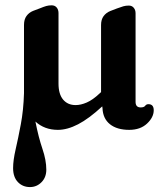

<svg xmlns="http://www.w3.org/2000/svg" viewBox="-20 -488 633 740"><path d="M478 12.5Q431 12.5 403.8 -9.2Q376.5 -31 375 -71.5L374 -78Q322.5 -30.5 281 -9Q239.5 12.5 203 12.5Q151.5 12.5 116.5 -19.5Q128.5 41.5 143.5 85.5Q158.5 129.5 158.5 166Q158.5 195.5 140 214.2Q121.5 233 95.5 233Q67.5 233 49 213.8Q30.5 194.5 30.5 160Q30.5 130 40.2 87.8Q50 45.5 60.2 -8.8Q70.5 -63 72.5 -129Q72.5 -130.5 72.5 -132.5V-392Q72.5 -413 82 -426.2Q91.5 -439.5 107.5 -446L134 -456Q148.5 -462 158.2 -464.8Q168 -467.5 179 -467.5Q191.5 -467.5 198.5 -459Q205.5 -450.5 205.5 -437.5V-165.5Q205.5 -125.5 223.2 -104.2Q241 -83 271.5 -83Q291.5 -83 314.5 -93Q337.5 -103 363.5 -127.5L369.5 -133V-391.5Q369.5 -412.5 379.2 -425.8Q389 -439 405 -445.5L431 -455.5Q446 -461 455.5 -463.8Q465 -466.5 476.5 -466.5Q488.5 -466.5 495.5 -458Q502.5 -449.5 502.5 -437V-95.5Q502.5 -74 522 -74Q535 -74 539.5 -80.2Q544 -86.5 552 -86.5Q572.5 -86.5 572.5 -63Q572.5 -36 546.8 -11.8Q521 12.5 478 12.5Z"/></svg>

Font: Fraunces 72pt SuperSoft SemiBold
Style: Regular
Weight: 600
Version: Version 1.000;[b76b70a41]